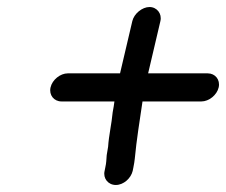

<svg xmlns="http://www.w3.org/2000/svg" viewBox="-20 -569 644 547"><path d="M358 -82 360 -92C362 -101 363 -109 364 -117C369 -171 378 -225 386 -280H554C575 -280 598 -298 603 -320C608 -342 593 -360 572 -360H402L437 -509C442 -530 427 -549 406 -549C385 -549 362 -530 357 -509L322 -360H173C152 -360 129 -342 124 -320C119 -298 134 -280 155 -280H306C305 -271 303 -260 301 -249C298 -216 290 -183 288 -151L284 -127C283 -114 283 -105 280 -92L278 -82C273 -61 288 -42 310 -42C332 -42 353 -61 358 -82Z"/></svg>

Font: Electronic
Style: ExBdIt
Weight: 800
Version: Version 1.011